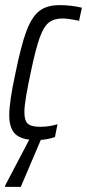

<svg xmlns="http://www.w3.org/2000/svg" viewBox="-24 -538 339 748"><path d="M295 -508 284 -457Q241 -466 220 -466Q186 -466 166 -450Q146 -434 130.5 -391Q115 -348 96 -257Q85 -206 78 -165Q71 -124 71 -101Q71 -67 85 -55.5Q99 -44 132 -44Q168 -44 200 -54L190 -4Q159 6 135 7L57 190H-4V185L90 6Q48 1 30 -22Q12 -45 12 -89Q12 -142 36 -252Q58 -361 79 -417Q100 -473 129.5 -495.5Q159 -518 208 -518Q253 -518 295 -508Z"/></svg>

Font: Saira Ultra Condensed
Style: Italic
Weight: 400
Width: 1
Italic angle: -12°
Designer: Hector Gatti with collaboration of the Omnibus-Type team
Foundry: Omnibus-Type
Version: Version 1.001; ttfautohint (v1.8)